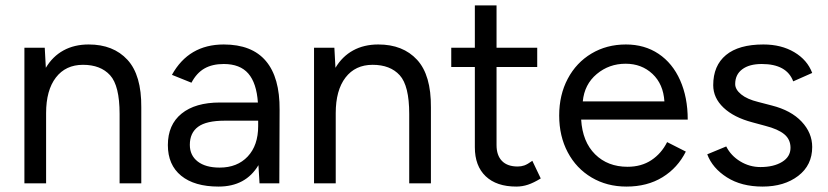

<svg xmlns="http://www.w3.org/2000/svg" viewBox="-20 -676 3053 708"><path d="M70 -500H145L149 -426Q174 -468 214 -490Q254 -512 307 -512Q398 -512 450 -455.5Q502 -399 501 -280V0H421V-256Q421 -360 386 -398.5Q351 -437 286 -437Q222 -437 186 -390Q150 -343 150 -259V0H70Z M933 -67Q886 12 786 12Q697 12 648 -28Q599 -68 599 -141Q599 -216 649.5 -257Q700 -298 791 -298H931Q926 -370 895.5 -405Q865 -440 805 -440Q763 -440 734 -423.5Q705 -407 686 -371L614 -400Q676 -512 805 -512Q909 -512 960.5 -451Q1012 -390 1011 -271L1010 0H937ZM790 -58Q855 -58 893.5 -99Q932 -140 932 -211V-231H809Q741 -231 710.5 -208.5Q680 -186 680 -142Q680 -103 709 -80.5Q738 -58 790 -58Z M1138 -500H1213L1217 -426Q1242 -468 1282 -490Q1322 -512 1375 -512Q1466 -512 1518 -455.5Q1570 -399 1569 -280V0H1489V-256Q1489 -360 1454 -398.5Q1419 -437 1354 -437Q1290 -437 1254 -390Q1218 -343 1218 -259V0H1138Z M1731 -133V-429H1644V-500H1731V-656H1811V-500H1961V-429H1811V-141Q1811 -103 1831 -82.5Q1851 -62 1889 -62Q1902 -62 1913.5 -66Q1925 -70 1943 -83L1974 -18Q1948 -2 1927 5Q1906 12 1884 12Q1811 12 1771 -26Q1731 -64 1731 -133Z M2042 -250Q2042 -326 2073.5 -385.5Q2105 -445 2161 -478.5Q2217 -512 2288 -512Q2357 -512 2408.5 -477.5Q2460 -443 2488 -380Q2516 -317 2516 -235H2123Q2128 -153 2174.5 -107Q2221 -61 2294 -61Q2345 -61 2382 -85.5Q2419 -110 2440 -152L2509 -117Q2479 -57 2423 -22.5Q2367 12 2290 12Q2218 12 2161.5 -21.5Q2105 -55 2073.5 -114.5Q2042 -174 2042 -250ZM2430 -302Q2426 -366 2386 -403.5Q2346 -441 2287 -441Q2226 -441 2180.5 -403Q2135 -365 2129 -302Z M2588 -107 2658 -136Q2675 -102 2709.5 -81Q2744 -60 2784 -60Q2833 -60 2864 -79Q2895 -98 2895 -131Q2895 -162 2872 -181Q2849 -200 2802 -212L2754 -225Q2686 -243 2648 -279Q2610 -315 2610 -362Q2610 -434 2657 -473Q2704 -512 2795 -512Q2861 -512 2909 -483.5Q2957 -455 2975 -407L2905 -376Q2881 -440 2789 -440Q2743 -440 2717 -420.5Q2691 -401 2691 -366Q2691 -346 2713 -328Q2735 -310 2776 -300L2826 -287Q2897 -269 2936 -227.5Q2975 -186 2975 -134Q2975 -67 2923.5 -27.5Q2872 12 2792 12Q2714 12 2660.5 -22Q2607 -56 2588 -107Z"/></svg>

Font: Oak Sans
Style: Regular
Weight: 400
Designer: Erik Kennedy, Walven
Foundry: Erik Kennedy, Walven
Version: Version 1.000